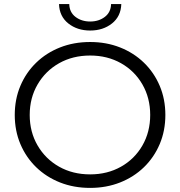

<svg xmlns="http://www.w3.org/2000/svg" viewBox="-20 -911 879 937"><path d="M420 6Q340 6 273 -20.5Q206 -47 156.5 -95Q107 -143 79.5 -208Q52 -273 52 -350Q52 -427 79.5 -492Q107 -557 156.5 -605Q206 -653 273 -679.5Q340 -706 420 -706Q499 -706 566 -679.5Q633 -653 682.5 -605Q732 -557 759.5 -492Q787 -427 787 -350Q787 -273 759.5 -208Q732 -143 682.5 -95Q633 -47 566 -20.5Q499 6 420 6ZM420 -60Q504 -60 570.5 -97.5Q637 -135 675 -201Q713 -267 713 -350Q713 -433 675 -499Q637 -565 570.5 -602.5Q504 -640 420 -640Q335 -640 268.5 -602.5Q202 -565 163.5 -499Q125 -433 125 -350Q125 -267 163.5 -201Q202 -135 268.5 -97.5Q335 -60 420 -60ZM420 -762Q357 -762 313.5 -796.5Q270 -831 268 -891H318Q319 -851 348.5 -828.5Q378 -806 420 -806Q462 -806 491.5 -828.5Q521 -851 522 -891H572Q570 -831 526.5 -796.5Q483 -762 420 -762Z"/></svg>

Font: Montserrat
Style: Regular
Weight: 400
Designer: Julieta Ulanovsky
Foundry: Julieta Ulanovsky
Version: Version 9.000; ttfautohint (v1.8.4.7-5d5b)